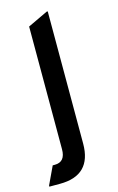

<svg xmlns="http://www.w3.org/2000/svg" viewBox="-117 -607 528 856"><g transform="rotate(-15 146.5 -178.5)"><path d="M0 200.2V195.3L39.1 112.3H48.8Q97.7 112.3 97.7 53.7V-512.7L190.4 -556.6H195.3V53.7Q195.3 200.2 48.8 200.2Z"/></g></svg>

Font: Nova Square
Style: Book
Weight: 400
Version: Version 2.000